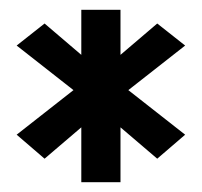

<svg xmlns="http://www.w3.org/2000/svg" viewBox="-20 -694 413 392"><path d="M14 -419 71 -370 146 -434V-322H226V-434L301 -370L358 -419L242 -510L358 -601L301 -646L226 -582V-674H146V-582L71 -646L14 -601L130 -510Z"/></svg>

Font: Charger Sport
Style: BdNrw
Weight: 700
Designer: Jasper
Foundry: Cannot Into Space Fonts
Version: Version 1.1